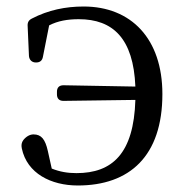

<svg xmlns="http://www.w3.org/2000/svg" viewBox="-20 -552 566 590"><path d="M219 18C378 18 479 -72 479 -263C479 -433 383 -532 237 -532C181 -532 128 -521 78 -495C68 -490 64 -483 65 -471L69 -380C70 -368 78 -360 90 -360H91C103 -360 110 -366 112 -378L131 -474C158 -488 188 -493 222 -493C327 -493 390 -434 396 -286L175 -290C162 -290 155 -283 155 -270V-262C155 -249 162 -242 175 -242L396 -245C391 -80 325 -20 215 -20C188 -20 164 -24 139 -34L127 -88C119 -124 107 -139 83 -139C72 -139 61 -133 52 -122C46 -114 45 -106 47 -96C63 -19 137 18 219 18Z"/></svg>

Font: 寒蝉锦书宋
Style: Regular
Weight: 400
Designer: 寒蝉锦书宋{Warren} 思源宋体{Ryoko NISHIZUKA 西塚涼子 (kana & ideographs); Frank Grießhammer (Latin, Greek & Cyrillic); Wenlong ZHANG 
Foundry: Adobe & ChillType
Version: Version 2.000;Glyphs 3.1.1 (3135)